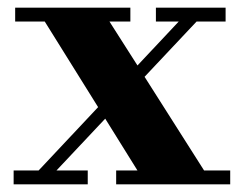

<svg xmlns="http://www.w3.org/2000/svg" viewBox="-20 -480 634 500"><path d="M15.5 -36V0H208.5V-36H127L254 -171L338 -36H282.5V0H579.5V-36H511.5L356.5 -280L492 -424H567.5V-460H386V-424H445.5L338 -309.5L265 -424H319.5V-460H19.5V-424H96.5L235.5 -201L80.5 -36Z"/></svg>

Font: Bodoni* 06
Style: Bold
Weight: 700
Version: Version 2.2